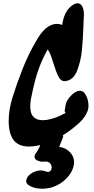

<svg xmlns="http://www.w3.org/2000/svg" viewBox="-20 -875 577 1174"><path d="M264 -575 266 -576ZM468 -320Q492 -320 506.5 -291Q521 -262 521 -228Q521 -210 516 -197Q501 -158 467 -126Q433 -94 385 -61Q338 -30 274.5 -4.5Q211 21 157 21Q76 21 49 -43Q33 -79 33 -134Q33 -203 55.5 -276.5Q78 -350 117 -451Q156 -550 210 -639.5Q264 -729 329 -729Q346 -729 360 -722Q371 -798 411 -834Q436 -855 454 -855Q475 -855 486 -830Q493 -812 493 -784Q493 -770 491 -746L490 -716Q488 -643 481 -570Q475 -504 452 -444Q429 -384 379 -379Q354 -376 338.5 -405Q323 -434 306 -490Q295 -526 287.5 -544.5Q280 -563 271 -572Q214 -471 187 -351L182 -331Q174 -295 169.5 -271.5Q165 -248 165 -225Q165 -174 191 -155Q209 -140 242 -140Q264 -140 290 -147Q316 -153 345 -166Q354 -170 372 -180Q380 -181 380 -186Q380 -190 375 -194Q377 -203 379 -219Q381 -234 384 -244Q387 -254 394 -265Q420 -303 449 -316Q458 -320 468 -320ZM239 279Q222 279 204 276Q184 272 171 266L147 253L158 259Q140 249 140 232Q140 222 146 211.5Q152 201 161 193Q175 181 193 174Q211 167 229 167Q246 167 259 173Q267 176 273 176Q284 176 290 168Q296 160 296 149Q296 134 285 122.5Q274 111 255 113Q233 116 212 108Q191 100 191 83Q191 72 202 58Q211 47 219 29Q227 11 233 -5Q241 -24 261 -37Q281 -50 305 -56Q313 -58 329 -58Q373 -58 365 -35Q358 -15 342 23Q384 29 409 57Q433 82 433 117Q433 147 413 182Q392 216 358.5 240Q325 264 285 274Q260 279 239 279Z"/></svg>

Font: Sedgwick Ave Display
Style: Regular
Weight: 400
Designer: Kevin Burke, Pedro Vergani
Foundry: Google, Inc.
Version: Version 1.000